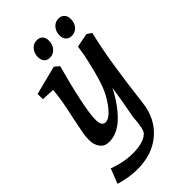

<svg xmlns="http://www.w3.org/2000/svg" viewBox="-274 -767 1084 1084"><g transform="rotate(-45 267.5 -225.0)"><path d="M189 152Q228 152 258.5 143.5Q289 135 307 118Q318 108 324 76Q330 44 332 6Q355 -112 366 -192Q320 -101 261.5 -44.5Q203 12 138 12Q102 12 83 -13.5Q64 -39 64 -75Q64 -103 69 -131Q74 -159 88 -227Q115 -342 121 -420L43 -424V-466L216 -510L244 -487Q212 -371 191.5 -274.5Q171 -178 171 -131Q171 -81 202 -81Q242 -81 296 -166Q323 -207 343 -271.5Q363 -336 384 -435L393 -494L477 -510L505 -491Q482 -397 464 -283.5Q446 -170 427 -12Q414 102 337 168Q260 234 142 234Q75 234 3 212L38 123Q113 152 189 152ZM364 -612Q364 -642 382 -663Q400 -684 427 -684Q449 -684 462 -670Q475 -656 475 -633Q475 -601 457 -581Q439 -561 411 -561Q390 -561 377 -574.5Q364 -588 364 -612ZM191 -614Q192 -644 209.5 -664Q227 -684 255 -684Q276 -684 288.5 -671Q301 -658 301 -634Q301 -603 283 -582Q265 -561 237 -561Q215 -561 203 -575Q191 -589 191 -614Z"/></g></svg>

Font: Andada Pro SemiBold
Style: Italic
Weight: 600
Italic angle: -6.99998°
Designer: Carolina Giovagnoli
Foundry: Huerta Tipografica
Version: Version 3.005